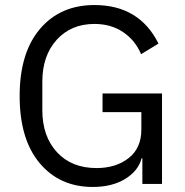

<svg xmlns="http://www.w3.org/2000/svg" viewBox="-20 -730 735 762"><path d="M348 12Q217 12 137.5 -82.5Q58 -177 58 -349Q58 -520 138.5 -615Q219 -710 355 -710Q533 -710 609 -557L540 -515Q516 -571 468 -603Q420 -635 355 -635Q262 -635 205 -572Q148 -509 148 -406V-293Q148 -189 206 -126Q264 -63 363 -63Q440 -63 490.5 -102.5Q541 -142 541 -216V-285H387V-359H623V0H545V-102H542Q529 -52 477 -20Q425 12 348 12Z"/></svg>

Font: Anuphan
Style: Regular
Weight: 400
Designer: Mike Abbink, Paul van der Laan, Pieter van Rosmalen, Mint Tantisuwanna
Foundry: Bold Monday; Cadson Demak
Version: Version 3.002;hotconv 1.0.109;makeotfexe 2.5.65596